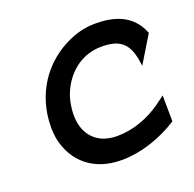

<svg xmlns="http://www.w3.org/2000/svg" viewBox="-92 -556 668 661"><g transform="rotate(-20 242.0 -225.5)"><path d="M60 -226C55 -192 55 -160 61 -131C80 -48 143 11 247 11C321 11 397 -17 453 -53L456 -55L455 -150L421 -125C376 -94 320 -72 260 -72C240 -72 221 -76 205 -83C160 -104 135 -153 147 -226C150 -248 157 -268 167 -287C195 -340 246 -380 314 -380C379 -380 412 -358 422 -283L424 -270L484 -369L483 -371C452 -449 379 -462 322 -462C290 -462 261 -456 232 -444C151 -411 78 -338 60 -226Z"/></g></svg>

Font: Charger Pro
Style: BdNarObl
Weight: 700
Designer: Jasper
Foundry: Cannot Into Space Fonts
Version: Version 1.09